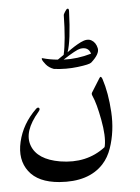

<svg xmlns="http://www.w3.org/2000/svg" viewBox="-58 -835 689 945"><g transform="rotate(5 286.5 -362.5)"><path d="M438.5 -460Q473.6 -394.5 495.6 -302Q517.6 -209.5 503.9 -122.6Q496.6 -76.2 474.1 -41Q415.5 50.3 271.5 64Q167.5 73.7 113.3 23.2Q59.1 -27.3 64 -116.9Q68.8 -206.5 125.5 -284.7Q133.3 -295.4 140.1 -290.5Q147 -285.6 138.7 -271.5Q77.1 -167.5 115.2 -102.3Q153.3 -37.1 266.1 -37.6Q397.5 -39.1 477.1 -125.5Q478.5 -127.4 478.5 -133.8Q479.5 -180.7 450.2 -259Q420.9 -337.4 397 -372.1Q390.1 -381.8 393.1 -388.7L423.3 -463.4Q428.7 -477.1 438.5 -460ZM235.8 -789.1Q243.7 -793 245.6 -777.3Q265.6 -633.8 255.9 -575.7Q286.6 -608.9 316.4 -630.9Q346.2 -652.8 368.7 -644Q391.1 -635.7 402.1 -608.9Q413.1 -582 376 -535.2Q368.2 -525.4 312.3 -508.3Q256.3 -491.2 196.3 -488.3Q170.4 -492.7 153.6 -507.3Q136.7 -522 133.3 -529.5Q129.9 -537.1 135.3 -536.1Q172.4 -532.2 211.4 -535.6L237.8 -561.5Q241.2 -632.3 221.2 -757.3Q220.7 -759.8 226.1 -773.4Q231.4 -787.1 235.8 -789.1ZM315.9 -598.6Q297.4 -591.8 239.7 -538.1Q307.1 -547.4 371.6 -579.1Q355 -612.8 315.9 -598.6Z"/></g></svg>

Font: Amiri
Style: Regular
Weight: 400
Designer: Khaled Hosny
Version: Version 000.108